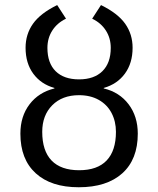

<svg xmlns="http://www.w3.org/2000/svg" viewBox="-20 -748 640 777"><path d="M299.8 -426.8Q360.8 -426.8 394.5 -460Q428.2 -493.2 428.2 -554.2Q428.2 -593.8 408.4 -624.5Q388.7 -655.3 353 -672.4L388.7 -727.5Q456.5 -694.3 486.6 -651.9Q516.6 -609.4 516.6 -554.7Q516.6 -492.7 485.6 -450.2Q454.6 -407.7 399.9 -392.1V-390.1Q463.4 -375 500.5 -325.9Q537.6 -276.9 537.6 -207Q537.6 -103 474.9 -46.6Q412.1 9.8 298.8 9.8Q186.5 9.8 124.5 -46.9Q62.5 -103.5 62.5 -207Q62.5 -277.3 99.6 -325.9Q136.7 -374.5 200.2 -390.1V-392.1Q146 -407.2 114.7 -449.7Q83.5 -492.2 83.5 -554.7Q83.5 -609.4 113.5 -651.9Q143.6 -694.3 211.4 -727.5L247.1 -672.4Q211.4 -655.3 191.7 -624.5Q171.9 -593.8 171.9 -554.2Q171.9 -492.7 205.3 -459.7Q238.8 -426.8 299.8 -426.8ZM299.8 -362.8Q231.9 -362.8 191.4 -322Q150.9 -281.2 150.9 -214.4Q150.9 -137.7 188.7 -98.4Q226.6 -59.1 300.3 -59.1Q374 -59.1 411.6 -98.6Q449.2 -138.2 449.2 -214.4Q449.2 -256.8 431.4 -290.8Q413.6 -324.7 379.6 -343.8Q345.7 -362.8 299.8 -362.8Z"/></svg>

Font: Courier New
Style: Regular
Weight: 400
Designer: Steve Matteson
Foundry: Ascender Corporation
Version: Version 2.00.3